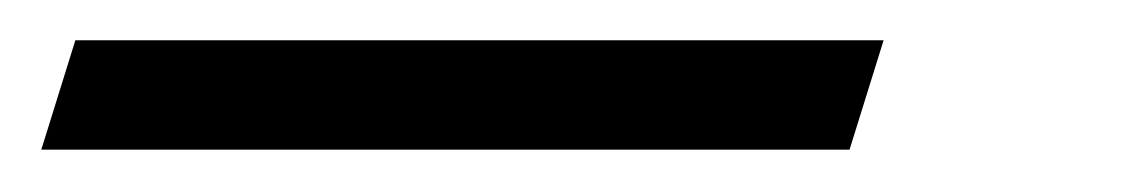

<svg xmlns="http://www.w3.org/2000/svg" viewBox="-138 70 550 93"><path d="M-101.5 89.5H290L273.5 142.5H-118Z"/></svg>

Font: Newsreader 10pt
Style: Italic
Weight: 400
Italic angle: -17°
Version: Version 1.003